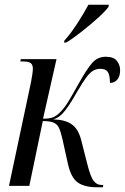

<svg xmlns="http://www.w3.org/2000/svg" viewBox="-20 -786 528 812"><path d="M391 6Q337 6 308.5 -14.5Q280 -35 267 -94L244 -198Q237 -229 229.5 -245Q222 -261 206.5 -267.5Q191 -274 161 -274L104 0H18L111 -438Q115 -458 117 -473Q119 -488 119 -495Q119 -512 110 -519Q101 -526 79 -526H66L68 -536H219L162 -284Q190 -284 204.5 -290Q219 -296 232 -309Q252 -328 270 -358Q288 -388 313 -433Q347 -494 370 -520Q393 -546 427 -546Q461 -546 474.5 -528.5Q488 -511 488 -489Q488 -465 477 -450.5Q466 -436 445 -435Q445 -468 436 -481.5Q427 -495 405 -495Q388 -495 374 -487Q360 -479 344.5 -458Q329 -437 305 -396Q283 -356 258.5 -322.5Q234 -289 205 -281Q255 -280 283 -260.5Q311 -241 323 -195L349 -93Q363 -37 376.5 -20.5Q390 -4 407 -4H417L415 6ZM252 -614Q279 -644 306 -685.5Q333 -727 354 -766H440L439 -757Q425 -738 394 -710Q363 -682 327 -653.5Q291 -625 260 -606H251Z"/></svg>

Font: Noto Serif Display ExtraCondensed
Style: Italic
Weight: 400
Width: 2
Italic angle: -12°
Designer: Monotype Design Team
Foundry: Monotype Imaging Inc.
Version: Version 2.009